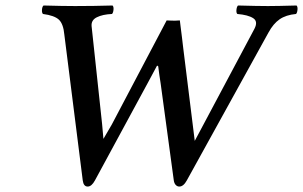

<svg xmlns="http://www.w3.org/2000/svg" viewBox="-20 -667 1102 698"><path d="M633.8 -592.8Q634.3 -587.9 636.5 -570.8Q638.7 -553.7 641.6 -530.5Q644.5 -507.3 646 -493.2L688 -154.8L904.8 -562Q918.9 -588.9 900.6 -600.8Q882.3 -612.8 842.8 -616.2Q838.4 -620.6 839.6 -631.6Q840.8 -642.6 845.2 -647Q917.5 -645 954.1 -645Q987.8 -645 1058.1 -647Q1062.5 -642.6 1061.5 -631.6Q1060.5 -620.6 1056.2 -616.2Q1019.5 -612.8 996.6 -596.9Q973.6 -581.1 956.1 -548.8L659.2 -11.2Q647 11.2 631.8 11.2Q624.5 11.2 618.9 5.4Q613.3 -0.5 611.8 -11.2L564 -363.8Q562.5 -374.5 559.3 -394.5Q556.2 -414.6 555.2 -425.8Q553.7 -428.2 550.8 -428.2Q536.1 -399.9 518.1 -367.2L325.2 -11.2Q313 11.2 298.8 11.2Q283.7 11.2 280.8 -11.2L213.9 -541Q210.4 -580.1 194.1 -595.5Q177.7 -610.8 136.2 -616.2Q131.8 -620.6 132.6 -631.6Q133.3 -642.6 138.2 -647Q208.5 -645 252.9 -645Q320.8 -645 389.2 -647Q393.6 -642.6 392.6 -631.6Q391.6 -620.6 387.2 -616.2Q353 -614.7 332 -604.2Q311 -593.8 313 -571.8L351.1 -216.8L356 -162.1L386.2 -213.9L585.9 -592.8Q587.9 -592.8 596.9 -592.3Q606 -591.8 615.7 -591.8Q625.5 -591.8 633.8 -592.8Z"/></svg>

Font: Common Serif Medium
Style: Italic
Weight: 500
Italic angle: -12°
Designer: Philipp H. Poll, Khaled Hosny
Foundry: Stefan Peev, Context Ltd.
Version: Version 1.026